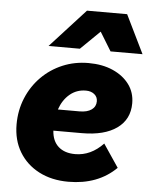

<svg xmlns="http://www.w3.org/2000/svg" viewBox="-54 -806 681 867"><g transform="rotate(5 286.0 -372.5)"><path d="M505 -66Q422 16 288 16Q212 16 154.5 -14Q97 -44 65 -97.5Q33 -151 33 -222Q33 -286 56 -341.5Q79 -397 120 -438.5Q161 -480 215.5 -503Q270 -526 333 -526Q396 -526 443.5 -505Q491 -484 518 -447.5Q545 -411 545 -362Q545 -289 488.5 -248.5Q432 -208 330 -208H201Q204 -161 232 -136Q260 -111 308 -111Q379 -111 435 -170ZM332 -401Q290 -401 259 -375Q228 -349 213 -305H311Q346 -305 365.5 -319Q385 -333 385 -357Q385 -377 370 -389Q355 -401 332 -401ZM146 -587 305 -761H487L572 -587H427L375 -672L288 -587Z"/></g></svg>

Font: Wix Madefor Text ExtraBold
Style: Italic
Weight: 800
Italic angle: -12°
Designer: Dalton Maag Ltd
Foundry: Dalton Maag Ltd
Version: Version 3.100